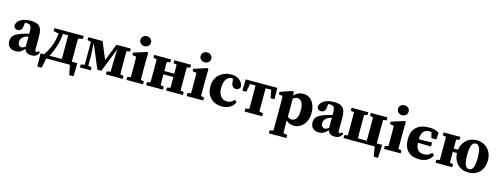

<svg xmlns="http://www.w3.org/2000/svg" viewBox="-18 -1731 7696 2958"><g transform="rotate(15 3830.0 -252.5)"><path d="M415 14Q328 14 305 -58Q273 -24 243.5 -4.5Q214 15 162 15Q104 15 67.5 -18Q31 -51 31 -113Q31 -149 47 -178Q63 -207 105 -232Q147 -257 224 -279Q239 -284 259 -289Q279 -294 300 -299V-332Q300 -399 283.5 -423Q267 -447 219 -447Q212 -447 206 -447Q200 -447 192 -446L187 -402Q186 -353 164.5 -331Q143 -309 114 -309Q59 -309 47 -359Q51 -421 110 -460Q169 -499 277 -499Q373 -499 414.5 -455Q456 -411 456 -310V-86Q456 -57 478 -57Q486 -57 493 -61.5Q500 -66 508 -79L535 -61Q517 -21 488.5 -3.5Q460 14 415 14ZM179 -139Q179 -102 196.5 -84Q214 -66 239 -66Q250 -66 262 -71Q274 -76 300 -94V-256Q287 -252 274.5 -247.5Q262 -243 253 -239Q219 -225 199 -199.5Q179 -174 179 -139Z M886 -273Q886 -306 886 -350Q886 -394 885 -431H802Q792 -316 761.5 -221.5Q731 -127 689 -53H885Q886 -90 886 -133.5Q886 -177 886 -210ZM653 -437V-483H1121V-437L1046 -421Q1045 -385 1045 -345Q1045 -305 1045 -273V-210Q1045 -177 1045 -133.5Q1045 -90 1046 -53H1133L1129 157H1060L1029 0H652L620 157H551L547 -53H601Q650 -119 687 -208.5Q724 -298 737 -418Z M1189 0V-47L1250 -59V-424L1193 -437V-483H1421L1534 -210L1642 -483H1871V-437L1817 -426Q1816 -389 1816 -347Q1816 -305 1816 -273V-210Q1816 -178 1816 -136.5Q1816 -95 1817 -58L1871 -47V0H1603V-47L1664 -60V-211L1673 -420L1521 -36H1457L1296 -420L1307 -211V-59L1362 -47V0Z M1930 0V-47L1984 -59Q1985 -95 1985 -137Q1985 -179 1985 -210V-258Q1985 -299 1984.5 -326.5Q1984 -354 1982 -384L1920 -393V-432L2130 -499L2147 -488L2144 -343V-210Q2144 -179 2144 -136.5Q2144 -94 2145 -57L2195 -47V0ZM2063 -573Q2028 -573 2003 -595.5Q1978 -618 1978 -652Q1978 -687 2003 -709.5Q2028 -732 2063 -732Q2098 -732 2123 -709.5Q2148 -687 2148 -652Q2148 -618 2123 -595.5Q2098 -573 2063 -573Z M2564 -437V-483H2832V-437L2779 -426Q2778 -389 2778 -347Q2778 -305 2778 -273V-210Q2778 -178 2778 -136.5Q2778 -95 2779 -58L2832 -47V0H2564V-47L2617 -58Q2617 -94 2617.5 -139Q2618 -184 2618 -230H2459Q2459 -184 2459.5 -139Q2460 -94 2460 -58L2513 -47V0H2245V-47L2298 -58Q2299 -95 2299 -136.5Q2299 -178 2299 -210V-273Q2299 -305 2299 -347Q2299 -389 2298 -426L2245 -437V-483H2513V-437L2460 -426Q2460 -392 2459.5 -353.5Q2459 -315 2459 -283H2618Q2618 -315 2617.5 -353.5Q2617 -392 2617 -426Z M2891 0V-47L2945 -59Q2946 -95 2946 -137Q2946 -179 2946 -210V-258Q2946 -299 2945.5 -326.5Q2945 -354 2943 -384L2881 -393V-432L3091 -499L3108 -488L3105 -343V-210Q3105 -179 3105 -136.5Q3105 -94 3106 -57L3156 -47V0ZM3024 -573Q2989 -573 2964 -595.5Q2939 -618 2939 -652Q2939 -687 2964 -709.5Q2989 -732 3024 -732Q3059 -732 3084 -709.5Q3109 -687 3109 -652Q3109 -618 3084 -595.5Q3059 -573 3024 -573Z M3454 15Q3386 15 3329.5 -13.5Q3273 -42 3239 -99Q3205 -156 3205 -240Q3205 -322 3241.5 -380Q3278 -438 3339.5 -468.5Q3401 -499 3475 -499Q3528 -499 3569 -479Q3610 -459 3634.5 -426Q3659 -393 3662 -353Q3646 -301 3594 -301Q3565 -301 3543 -322Q3521 -343 3518 -396L3511 -446Q3507 -447 3502 -447Q3497 -447 3492 -447Q3464 -447 3436 -428Q3408 -409 3390 -368Q3372 -327 3372 -259Q3372 -173 3410.5 -126.5Q3449 -80 3512 -80Q3548 -80 3575 -95.5Q3602 -111 3624 -136L3659 -105Q3630 -44 3577.5 -14.5Q3525 15 3454 15Z M3699 -302 3703 -483H4208L4211 -302H4149L4124 -431H4036Q4035 -394 4035 -350Q4035 -306 4035 -273V-210Q4035 -179 4035 -137.5Q4035 -96 4036 -59L4096 -47V0H3814V-47L3874 -59Q3875 -96 3875 -137.5Q3875 -179 3875 -210V-273Q3875 -306 3875 -350Q3875 -394 3874 -431H3786L3761 -302Z M4263 227V180L4319 168Q4320 121 4320.5 80.5Q4321 40 4321 3V-268Q4321 -309 4320.5 -331.5Q4320 -354 4318 -384L4256 -393V-432L4452 -499L4469 -489L4473 -433Q4536 -499 4621 -499Q4676 -499 4720 -470Q4764 -441 4790.5 -384Q4817 -327 4817 -244Q4817 -164 4787 -105.5Q4757 -47 4708.5 -16Q4660 15 4603 15Q4526 15 4477 -37V2Q4477 39 4477.5 79Q4478 119 4479 165L4543 180V227ZM4548 -412Q4529 -412 4512.5 -404Q4496 -396 4480 -384V-94Q4510 -69 4545 -69Q4590 -69 4618.5 -111Q4647 -153 4647 -242Q4647 -331 4619.5 -371.5Q4592 -412 4548 -412Z M5253 14Q5166 14 5143 -58Q5111 -24 5081.5 -4.5Q5052 15 5000 15Q4942 15 4905.5 -18Q4869 -51 4869 -113Q4869 -149 4885 -178Q4901 -207 4943 -232Q4985 -257 5062 -279Q5077 -284 5097 -289Q5117 -294 5138 -299V-332Q5138 -399 5121.5 -423Q5105 -447 5057 -447Q5050 -447 5044 -447Q5038 -447 5030 -446L5025 -402Q5024 -353 5002.5 -331Q4981 -309 4952 -309Q4897 -309 4885 -359Q4889 -421 4948 -460Q5007 -499 5115 -499Q5211 -499 5252.5 -455Q5294 -411 5294 -310V-86Q5294 -57 5316 -57Q5324 -57 5331 -61.5Q5338 -66 5346 -79L5373 -61Q5355 -21 5326.5 -3.5Q5298 14 5253 14ZM5017 -139Q5017 -102 5034.5 -84Q5052 -66 5077 -66Q5088 -66 5100 -71Q5112 -76 5138 -94V-256Q5125 -252 5112.5 -247.5Q5100 -243 5091 -239Q5057 -225 5037 -199.5Q5017 -174 5017 -139Z M5699 -437V-483H5964V-437L5910 -426Q5909 -389 5909 -347Q5909 -305 5909 -273V-210Q5909 -177 5909 -133.5Q5909 -90 5910 -53H5996L5985 157H5916L5890 0H5393V-47L5446 -58Q5447 -95 5447 -136.5Q5447 -178 5447 -210V-273Q5447 -305 5447 -347Q5447 -389 5446 -426L5393 -437V-483H5658V-437L5608 -426Q5607 -389 5607 -347Q5607 -305 5607 -273V-210Q5607 -177 5607 -133.5Q5607 -90 5608 -53H5749Q5750 -90 5750 -133.5Q5750 -177 5750 -210V-273Q5750 -305 5750 -347.5Q5750 -390 5749 -426Z M6039 0V-47L6093 -59Q6094 -95 6094 -137Q6094 -179 6094 -210V-258Q6094 -299 6093.5 -326.5Q6093 -354 6091 -384L6029 -393V-432L6239 -499L6256 -488L6253 -343V-210Q6253 -179 6253 -136.5Q6253 -94 6254 -57L6304 -47V0ZM6172 -573Q6137 -573 6112 -595.5Q6087 -618 6087 -652Q6087 -687 6112 -709.5Q6137 -732 6172 -732Q6207 -732 6232 -709.5Q6257 -687 6257 -652Q6257 -618 6232 -595.5Q6207 -573 6172 -573Z M6604 15Q6485 15 6419.5 -50Q6354 -115 6354 -239Q6354 -370 6426 -434.5Q6498 -499 6628 -499Q6681 -499 6717 -489Q6753 -479 6787 -458L6780 -349H6700L6679 -439Q6664 -443 6645 -443Q6587 -443 6554 -407.5Q6521 -372 6517 -283L6729 -286V-223L6518 -227Q6524 -150 6556 -114.5Q6588 -79 6647 -79Q6693 -79 6721.5 -93.5Q6750 -108 6774 -134L6809 -102Q6776 -40 6723.5 -12.5Q6671 15 6604 15Z M7385 -37Q7427 -37 7448 -86Q7469 -135 7469 -241Q7469 -348 7448 -397Q7427 -446 7385 -446Q7342 -446 7321 -397Q7300 -348 7300 -241Q7300 -135 7321 -86Q7342 -37 7385 -37ZM7385 15Q7313 15 7259.5 -16Q7206 -47 7175 -102Q7144 -157 7141 -230H7074Q7074 -184 7074.5 -139Q7075 -94 7075 -58L7128 -47V0H6860V-47L6913 -58Q6914 -95 6914 -136.5Q6914 -178 6914 -210V-273Q6914 -305 6914 -347Q6914 -389 6913 -426L6860 -437V-483H7128V-437L7075 -426Q7075 -392 7074.5 -353.5Q7074 -315 7074 -283H7143Q7152 -349 7185.5 -397.5Q7219 -446 7271 -472.5Q7323 -499 7385 -499Q7454 -499 7510 -468Q7566 -437 7598.5 -379.5Q7631 -322 7631 -244Q7631 -166 7601 -108Q7571 -50 7515.5 -17.5Q7460 15 7385 15Z"/></g></svg>

Font: Source Serif Pro
Style: Bold
Weight: 700
Designer: Frank Grießhammer
Foundry: Adobe Systems Incorporated
Version: Version 3.001;hotconv 1.0.111;makeotfexe 2.5.65597